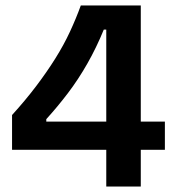

<svg xmlns="http://www.w3.org/2000/svg" viewBox="-20 -681 647 701"><path d="M24 -134V-261Q73 -315 112 -366.5Q151 -418 182 -467.5Q213 -517 235.5 -565.5Q258 -614 275 -661H494V0H368V-573H359Q332 -507 299 -449Q266 -391 228 -341Q190 -291 149 -246V-237H582V-134Z"/></svg>

Font: Bricolage Grotesque SemiBold
Style: Regular
Weight: 600
Designer: Mathieu Triay
Foundry: Atelier Triay
Version: Version 1.000;gftools[0.9.30]